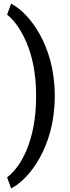

<svg xmlns="http://www.w3.org/2000/svg" viewBox="-20 -818 389 1065"><path d="M283.7 -289.1C283.7 -566.4 141.6 -747.1 41.5 -797.9L19.5 -736.3C55.2 -709.5 94.7 -657.2 126.5 -583.5C158.2 -508.8 180.2 -412.6 180.2 -290V-281.2C180.2 -37.1 95.2 109.4 19.5 165.5L41.5 227.1C141.6 177.7 283.7 -4.4 283.7 -282.2Z"/></svg>

Font: Bert Sans Medium
Style: Regular
Weight: 500
Designer: Christian Robertson (Google), Cristiano Sobral
Foundry: Google, Cristiano Sobral
Version: Version 3.101